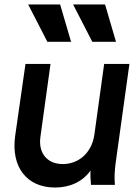

<svg xmlns="http://www.w3.org/2000/svg" viewBox="-20 -827 627 859"><path d="M226 12C291 12 349 -13 385 -64C384 -43 385 -23 387 0H494C491 -35 493 -60 497 -95L559 -541H446L402 -223C390 -144 333 -93 261 -93C192 -93 150 -141 161 -216L206 -541H94L48 -220C28 -80 100 12 226 12ZM106 -807 192 -640H298L249 -807ZM307 -807 393 -640H499L450 -807Z"/></svg>

Font: Mluvka SemiBold
Style: Italic
Weight: 600
Italic angle: -8°
Designer: Modified by Jiří Krblich, Original typeface by Gumpita Rahayu
Foundry: Gumpita Rahayu & Jiří Krblich
Version: Version 2.000;Glyphs 3.1.1 (3134)